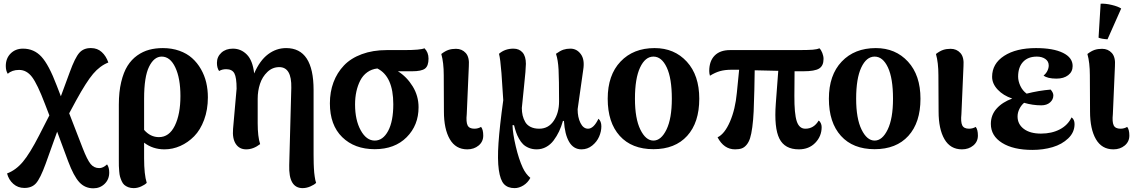

<svg xmlns="http://www.w3.org/2000/svg" viewBox="-20 -790 6133 1035"><path d="M482.9 225.1Q438 225.1 407.7 192.4Q377.4 159.7 347.2 79.1L288.1 -80.1L226.1 92.8Q197.3 171.9 174.3 197.8Q151.4 223.6 110.8 223.1Q76.7 223.1 51.8 201.2Q26.9 179.2 18.1 145Q65.9 127 103.5 82Q141.1 37.1 190.9 -60.1L246.1 -168L222.2 -230Q181.6 -336.9 152.6 -375Q123.5 -413.1 83 -413.1Q44.4 -413.1 22 -392.1Q11.2 -408.7 11.2 -434.1Q11.2 -475.6 37.4 -501.7Q63.5 -527.8 104 -527.8Q163.1 -527.8 203.1 -484.6Q243.2 -441.4 286.1 -328.1L308.1 -271L356 -400.9Q384.3 -479 407.7 -505.4Q431.2 -531.7 471.2 -530.8Q504.9 -530.8 528.3 -509.5Q551.8 -488.3 564 -453.1Q518.6 -435.1 481.9 -391.8Q445.3 -348.6 390.1 -248L353 -179.2L425.8 8.8Q450.2 71.8 468.5 94Q486.8 116.2 515.1 116.2Q535.6 116.2 557.1 96.2Q568.8 112.3 568.8 140.1Q568.8 176.8 544.2 200.9Q519.5 225.1 482.9 225.1Z M700.7 224.1Q684.1 224.1 671.1 219Q658.2 213.9 649.9 206.5Q641.6 199.2 635.7 185.8Q629.9 172.4 627 161.9Q624 151.4 622.6 133.1Q621.1 114.7 620.8 104.7Q620.6 94.7 620.6 76.2V-226.1Q620.6 -294.4 633.3 -347.7Q646 -400.9 667.5 -435.1Q689 -469.2 719.7 -491Q750.5 -512.7 784.2 -521.7Q817.9 -530.8 857.9 -530.8Q906.2 -530.8 946.8 -516.4Q987.3 -502 1015.4 -476.8Q1043.5 -451.7 1063 -417.7Q1082.5 -383.8 1091.6 -345.5Q1100.6 -307.1 1100.6 -265.1Q1100.6 -198.7 1080.3 -144Q1060.1 -89.4 1026.6 -55.4Q993.2 -21.5 951.9 -3.2Q910.6 15.1 866.7 15.1Q803.7 15.1 756.8 -21V63Q756.8 150.9 771 195.8Q760.3 206.5 740.5 215.3Q720.7 224.1 700.7 224.1ZM756.8 -89.8Q790.5 -50.8 836.9 -50.8Q892.1 -50.8 922.4 -112.5Q952.6 -174.3 952.6 -272Q952.6 -368.2 925 -426.5Q897.5 -484.9 851.6 -484.9Q810.5 -484.9 783.7 -430.7Q756.8 -376.5 756.8 -257.8Z M1611.3 224.1Q1535.2 224.1 1539.1 100.1L1550.3 -316.9Q1552.7 -428.2 1485.4 -428.2Q1448.7 -428.2 1421.4 -402.1Q1394 -376 1381.6 -338.1Q1369.1 -300.3 1369.1 -257.8V-126Q1369.1 -53.2 1382.3 -13.2Q1345.7 15.1 1307.1 15.1Q1270.5 15.1 1251.2 -13.9Q1231.9 -43 1236.3 -95.2L1255.4 -312Q1255.4 -372.1 1243.4 -394.5Q1231.4 -417 1199.2 -417Q1177.2 -417 1161.1 -407.2Q1149.4 -423.8 1149.4 -451.2Q1149.4 -483.9 1173.3 -505.9Q1197.3 -527.8 1235.4 -527.8Q1279.3 -527.8 1310.8 -495.8Q1342.3 -463.9 1350.1 -394Q1380.4 -463.9 1424.8 -497.3Q1469.2 -530.8 1522.5 -530.8Q1670.4 -530.8 1670.4 -305.2V-2.9Q1670.4 -0.5 1670.4 18.8Q1670.4 38.1 1670.4 43.5Q1670.4 48.8 1670.7 67.1Q1670.9 85.4 1671.1 93Q1671.4 100.6 1672.1 116.2Q1672.9 131.8 1673.8 140.4Q1674.8 148.9 1676.3 160.6Q1677.7 172.4 1679.7 180.7Q1681.6 189 1684.1 195.8Q1673.8 206.1 1652.8 215.1Q1631.8 224.1 1611.3 224.1Z M2000 14.2Q1891.1 14.2 1824.7 -50.8Q1758.3 -115.7 1758.3 -232.9Q1758.3 -294.4 1777.6 -346.2Q1796.9 -397.9 1834 -437Q1871.1 -476.1 1930.4 -498Q1989.7 -520 2064.9 -520H2158.2Q2246.6 -520 2268.1 -529.8Q2290 -507.8 2290 -474.1Q2290 -434.6 2271 -420.2Q2252 -405.8 2201.2 -405.8H2125Q2172.9 -376 2204.6 -324.5Q2236.3 -272.9 2236.3 -211.9Q2236.3 -114.7 2172.1 -50.3Q2107.9 14.2 2000 14.2ZM1894 -227.1Q1894 -142.6 1924.6 -87.4Q1955.1 -32.2 2000 -32.2Q2044.4 -32.2 2072.3 -84.2Q2100.1 -136.2 2100.1 -228Q2100.1 -377.9 2014.2 -420.9Q1983.4 -417.5 1959.7 -400.4Q1936 -383.3 1922.1 -356.2Q1908.2 -329.1 1901.1 -296.6Q1894 -264.2 1894 -227.1Z M2499 15.1Q2436.5 15.1 2404.8 -39.6Q2373 -94.2 2373 -189L2372.1 -384.8Q2372.1 -452.1 2358.9 -499Q2379.9 -515.1 2397.7 -521Q2415.5 -526.9 2438 -526.9Q2470.2 -526.9 2490.7 -504.2Q2511.2 -481.4 2507.3 -433.1L2496.1 -174.8Q2491.7 -132.8 2500.5 -114.5Q2509.3 -96.2 2537.1 -96.2Q2557.1 -96.2 2573.2 -106Q2585 -91.3 2585 -59.1Q2585 -26.4 2560.1 -5.6Q2535.2 15.1 2499 15.1Z M2753.9 224.1Q2717.3 224.1 2697 202.6Q2676.8 181.2 2668.9 125.7Q2661.1 70.3 2667.2 -19Q2673.3 -108.4 2692.9 -250L2683.1 -397Q2677.2 -473.1 2669.9 -500Q2701.7 -527.8 2748 -527.8Q2778.8 -527.8 2796.9 -507.1Q2814.9 -486.3 2814.9 -445.8Q2814.9 -418 2804.7 -323.2Q2794.4 -228.5 2793 -208Q2793 -186 2797.4 -167.5Q2801.8 -148.9 2811.5 -132.1Q2821.3 -115.2 2840.6 -105.7Q2859.9 -96.2 2886.7 -96.2Q2936.5 -96.2 2965.1 -138.9Q2993.7 -181.6 2993.7 -243.2Q2993.7 -362.3 2991 -414.6Q2988.3 -466.8 2977.1 -500Q3000 -516.6 3017.1 -522.2Q3034.2 -527.8 3054.7 -527.8Q3089.4 -527.8 3111.1 -498Q3132.8 -468.3 3124 -414.1L3093.8 -201.2Q3093.8 -157.7 3109.1 -127Q3124.5 -96.2 3149.9 -96.2Q3180.2 -96.2 3206.1 -149.9Q3221.7 -136.2 3221.7 -108.9Q3221.7 -81.5 3209.7 -53.7Q3197.8 -25.9 3172.4 -5.4Q3147 15.1 3114.7 15.1Q3071.8 15.1 3048.1 -25.1Q3024.4 -65.4 3020 -138.2H3014.6Q3005.9 -107.4 2993.7 -81.5Q2981.4 -55.7 2964.4 -33Q2947.3 -10.3 2923.8 2.4Q2900.4 15.1 2873 15.1Q2850.1 15.1 2831.1 7.3Q2812 -0.5 2799.8 -12.5Q2787.6 -24.4 2777.6 -42.5Q2767.6 -60.5 2762 -77.1Q2756.3 -93.8 2751 -115.2H2742.7Q2744.1 -69.8 2760.3 -1.2Q2776.4 67.4 2797.9 113.8Q2813.5 147.5 2838.9 168.9Q2825.2 194.8 2801.5 209.5Q2777.8 224.1 2753.9 224.1Z M3255.9 -257.8Q3255.9 -385.3 3325 -458Q3394 -530.8 3508.8 -530.8Q3615.2 -530.8 3682.4 -457.5Q3749.5 -384.3 3749.5 -257.8Q3749.5 -129.4 3684.3 -57.6Q3619.1 14.2 3502.4 14.2Q3385.7 14.2 3320.8 -57.6Q3255.9 -129.4 3255.9 -257.8ZM3402.8 -257.8Q3402.8 -150.9 3431.9 -91.6Q3460.9 -32.2 3502.4 -32.2Q3543.9 -32.2 3572.8 -91.6Q3601.6 -150.9 3601.6 -257.8Q3601.6 -367.7 3574.2 -426.3Q3546.9 -484.9 3502.4 -484.9Q3458 -484.9 3430.4 -426Q3402.8 -367.2 3402.8 -257.8Z M4286.1 15.1Q4210.4 15.1 4181.4 -42.7Q4152.3 -100.6 4162.1 -231.9L4175.3 -408.2L4048.3 -411.1L4046.4 -306.2Q4044.9 -236.3 4042.7 -189.5Q4040.5 -142.6 4035.4 -104.7Q4030.3 -66.9 4023.4 -45.4Q4016.6 -23.9 4004.6 -9.5Q3992.7 4.9 3978.3 10Q3963.9 15.1 3942.4 15.1Q3882.3 15.1 3848.1 -49.8Q3886.2 -67.9 3915 -134.3Q3943.8 -200.7 3952.1 -290L3964.4 -414.1H3924.3Q3888.2 -414.1 3861.8 -406.7Q3835.4 -399.4 3807.1 -381.8Q3803.2 -393.6 3803.2 -407.2Q3803.2 -460.9 3832.5 -490.5Q3861.8 -520 3915 -520H4277.3Q4337.4 -520 4361.1 -522Q4384.8 -523.9 4397 -529.8Q4406.2 -521.5 4412.8 -504.6Q4419.4 -487.8 4419.4 -472.2Q4419.4 -435.5 4395.8 -420.7Q4372.1 -405.8 4310.1 -405.8H4263.2L4262.2 -273.9Q4261.7 -176.8 4274.9 -136.5Q4288.1 -96.2 4321.3 -96.2Q4367.2 -96.2 4393.1 -140.1Q4399.9 -136.2 4404.5 -126.2Q4409.2 -116.2 4409.2 -105Q4409.2 -55.7 4375 -20.3Q4340.8 15.1 4286.1 15.1Z M4448.2 -257.8Q4448.2 -385.3 4517.3 -458Q4586.4 -530.8 4701.2 -530.8Q4807.6 -530.8 4874.8 -457.5Q4941.9 -384.3 4941.9 -257.8Q4941.9 -129.4 4876.7 -57.6Q4811.5 14.2 4694.8 14.2Q4578.1 14.2 4513.2 -57.6Q4448.2 -129.4 4448.2 -257.8ZM4595.2 -257.8Q4595.2 -150.9 4624.3 -91.6Q4653.3 -32.2 4694.8 -32.2Q4736.3 -32.2 4765.1 -91.6Q4793.9 -150.9 4793.9 -257.8Q4793.9 -367.7 4766.6 -426.3Q4739.3 -484.9 4694.8 -484.9Q4650.4 -484.9 4622.8 -426Q4595.2 -367.2 4595.2 -257.8Z M5165.5 15.1Q5103 15.1 5071.3 -39.6Q5039.6 -94.2 5039.6 -189L5038.6 -384.8Q5038.6 -452.1 5025.4 -499Q5046.4 -515.1 5064.2 -521Q5082 -526.9 5104.5 -526.9Q5136.7 -526.9 5157.2 -504.2Q5177.7 -481.4 5173.8 -433.1L5162.6 -174.8Q5158.2 -132.8 5167 -114.5Q5175.8 -96.2 5203.6 -96.2Q5223.6 -96.2 5239.7 -106Q5251.5 -91.3 5251.5 -59.1Q5251.5 -26.4 5226.6 -5.6Q5201.7 15.1 5165.5 15.1Z M5545.4 18.1Q5442.4 18.1 5381.8 -19.8Q5321.3 -57.6 5321.3 -122.1Q5321.3 -169.9 5352.3 -204.6Q5383.3 -239.3 5436.5 -258.8Q5388.2 -274.9 5358.2 -306.9Q5328.1 -338.9 5328.1 -376Q5328.1 -446.8 5392.8 -488.8Q5457.5 -530.8 5564.5 -530.8Q5657.7 -530.8 5710 -505.1Q5762.2 -479.5 5762.2 -434.1Q5762.2 -403.3 5738.3 -384.8Q5714.4 -366.2 5675.3 -366.2Q5626 -366.2 5605.5 -382.8Q5618.7 -393.1 5626 -408Q5633.3 -422.9 5633.3 -437Q5633.3 -459.5 5615 -472.2Q5596.7 -484.9 5569.3 -484.9Q5521.5 -484.9 5494.9 -456.3Q5468.3 -427.7 5468.3 -377Q5468.3 -353 5480.2 -327.1Q5492.2 -301.3 5514.2 -285.2Q5579.6 -301.8 5643.6 -307.1Q5658.2 -290.5 5658.2 -275.9Q5658.2 -253.4 5640.4 -237.8Q5622.6 -222.2 5593.3 -222.2Q5546.9 -222.2 5500.5 -235.8Q5484.9 -222.7 5475.1 -202.6Q5465.3 -182.6 5465.3 -162.1Q5465.3 -120.6 5499 -95.2Q5532.7 -69.8 5591.3 -69.8Q5649.4 -69.8 5692.9 -92.5Q5736.3 -115.2 5756.3 -157.2Q5772.5 -146 5772.5 -121.1Q5772.5 -76.7 5738.5 -44.2Q5704.6 -11.7 5654.1 3.2Q5603.5 18.1 5545.4 18.1Z M5981.9 15.1Q5919.4 15.1 5887.7 -39.6Q5856 -94.2 5856 -189L5855 -384.8Q5855 -452.1 5841.8 -499Q5862.8 -515.1 5880.6 -521Q5898.4 -526.9 5920.9 -526.9Q5953.1 -526.9 5973.6 -504.2Q5994.1 -481.4 5990.2 -433.1L5979 -174.8Q5974.6 -132.8 5983.4 -114.5Q5992.2 -96.2 6020 -96.2Q6040 -96.2 6056.2 -106Q6067.9 -91.3 6067.9 -59.1Q6067.9 -26.4 6043 -5.6Q6018.1 15.1 5981.9 15.1ZM5901.9 -586.9 5913.1 -770Q5939.5 -771.5 5973.1 -763.4Q6006.8 -755.4 6023.9 -744.1L5950.2 -578.1Q5917.5 -580.1 5901.9 -586.9Z"/></svg>

Font: Arima
Style: Bold
Weight: 700
Designer: Joana Correia and Natanael Gama
Foundry: NDISCOVER
Version: Version 1.100;Glyphs 3.1.2 (3151)